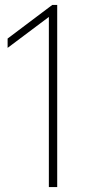

<svg xmlns="http://www.w3.org/2000/svg" viewBox="-20 -762 346 782"><path d="M179 0V-693L11 -567V-605L193 -742H213V0Z"/></svg>

Font: Encode Sans Semi Condensed Thin
Style: Regular
Weight: 100
Width: 4
Designer: Multiple Designers
Foundry: Impallari Type
Version: Version 3.000; ttfautohint (v1.8.3) -l 8 -r 50 -G 200 -x 14 